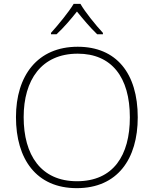

<svg xmlns="http://www.w3.org/2000/svg" viewBox="-20 -968 799 998"><path d="M398 -948H363C338 -906 282 -838 245 -797V-790H274C311 -824 351 -871 380 -908C410 -871 449 -824 485 -790H515V-797C477 -838 422 -906 398 -948ZM696 -358C696 -588 584 -725 384 -725C175 -725 63 -575 63 -359C63 -142 168 10 379 10C591 10 696 -142 696 -358ZM103 -359C103 -552 195 -689 384 -689C560 -689 655 -567 655 -358C655 -160 569 -26 380 -26C192 -26 103 -163 103 -359Z"/></svg>

Font: Noto Sans Malayalam ExtraLight
Style: Regular
Weight: 200
Designer: Jelle Bosma - Monotype Design Team
Foundry: Monotype Imaging Inc.
Version: Version 2.104